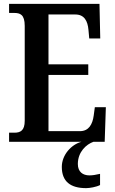

<svg xmlns="http://www.w3.org/2000/svg" viewBox="-20 -734 597 994"><path d="M27 0H402C349 14 300 68 300 130C300 206 345 240 426 240C444 240 479 234 498 224V166C477 171 459 174 443 174C409 174 383 156 383 115C383 52 427 13 464 0H522L528 -179H471L465 -135C459 -91 440 -55 394 -55H231V-346H437V-401H231V-659H370C416 -659 434 -626 438 -579L442 -535H499L495 -714H27V-667H53C84 -667 108 -659 108 -600V-109C108 -58 86 -47 54 -47H27Z"/></svg>

Font: Noto Serif Bengali Condensed SemiBold
Style: Regular
Weight: 600
Width: 3
Designer: Juan Bruce, Universal Thirst, Indian Type Foundry and the Monotype Design Team.
Foundry: Monotype Imaging Inc.
Version: Version 2.003